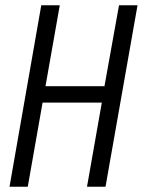

<svg xmlns="http://www.w3.org/2000/svg" viewBox="-20 -706 540 726"><path d="M16 0 136 -686H206L152 -380H375L430 -686H500L379 0H309L365 -318H141L85 0Z"/></svg>

Font: Archivo ExtraCondensed Light
Style: Italic
Weight: 300
Width: 2
Italic angle: -10°
Designer: Hector Gatti
Foundry: Omnibus-Type
Version: Version 2.001